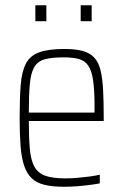

<svg xmlns="http://www.w3.org/2000/svg" viewBox="-20 -705 470 733"><path d="M225 8Q180 8 149.5 0.5Q119 -7 100.5 -25Q82 -43 72 -73Q62 -103 58.5 -147.5Q55 -192 55 -254Q55 -329 59 -380Q63 -431 78.5 -461.5Q94 -492 129 -505Q164 -518 225 -518Q268 -518 295.5 -510.5Q323 -503 339.5 -485.5Q356 -468 363.5 -438Q371 -408 373.5 -363Q376 -318 376 -256V-243H90Q90 -178 94 -135.5Q98 -93 111.5 -68.5Q125 -44 153 -34Q181 -24 229 -24Q250 -24 274 -26Q298 -28 321 -31Q344 -34 361 -38V-5Q346 -2 323 1Q300 4 274.5 6Q249 8 225 8ZM341 -256V-296Q341 -360 335.5 -398Q330 -436 316.5 -455Q303 -474 280 -480Q257 -486 222 -486Q177 -486 150.5 -478.5Q124 -471 111 -449Q98 -427 94 -385.5Q90 -344 90 -275H359ZM115 -624V-685H157V-624ZM288 -624V-685H330V-624Z"/></svg>

Font: Saira Condensed Thin
Style: Regular
Weight: 250
Width: 3
Designer: Hector Gatti with collaboration of the Omnibus-Type team
Foundry: Omnibus-Type
Version: Version 1.101